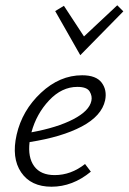

<svg xmlns="http://www.w3.org/2000/svg" viewBox="-20 -703 487 727"><path d="M447 -660 284 -494 189 -661 222 -681 298 -565 424 -683ZM291 -418Q344 -418 365 -390Q386 -362 378 -323Q365 -264 289.5 -224Q214 -184 92 -165Q85 -107 109.5 -73.5Q134 -40 187 -40Q249 -40 302 -82L324 -53Q255 4 175 4Q97 4 60 -50.5Q23 -105 43 -193Q64 -285 135 -351.5Q206 -418 291 -418ZM326 -321Q330 -339 319.5 -356.5Q309 -374 273 -374Q214 -374 166 -323Q118 -272 99 -202Q197 -220 257.5 -251.5Q318 -283 326 -321Z"/></svg>

Font: EauTestText Semilight
Style: Italic
Weight: 300
Italic angle: -12°
Designer: Christian Thalmann (Catharsis Fonts)
Version: Version 0.001;PS 000.001;hotconv 1.0.88;makeotf.lib2.5.64775